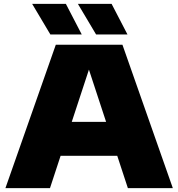

<svg xmlns="http://www.w3.org/2000/svg" viewBox="-20 -971 920 991"><path d="M8 0 268 -740H612L872 0H640L429 -642H449L238 0ZM250 -167 305 -342H574L628 -167ZM476 -793 382 -951H556L638 -793ZM240 -793 146 -951H320L402 -793Z"/></svg>

Font: Encode Sans SC Expanded Black
Style: Regular
Weight: 900
Width: 7
Designer: Multiple Designers
Foundry: Impallari Type
Version: Version 3.002